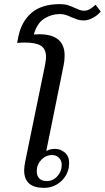

<svg xmlns="http://www.w3.org/2000/svg" viewBox="-20 -900 508 930"><path d="M97 -75Q97 -92 102 -117L199 -589Q203 -615 203 -623Q203 -663 178 -678.5Q153 -694 100 -694Q83 -694 63 -692L69 -723Q84 -796 133 -838Q182 -880 270 -880Q293 -880 308.5 -875Q324 -870 344 -861Q355 -856 365.5 -852Q376 -848 386 -848Q400 -848 412 -854Q424 -860 443 -877L468 -844Q452 -825 429 -813Q406 -801 386 -801Q369 -801 356.5 -805Q344 -809 325 -817Q295 -832 271 -832Q229 -832 193.5 -809Q158 -786 144 -733Q154 -734 170 -734Q293 -734 293 -631Q293 -606 288 -583L204 -168Q221 -179 247 -179Q272 -179 293.5 -161.5Q315 -144 315 -109Q315 -103 313 -87Q303 -43 269.5 -16.5Q236 10 193 10Q97 10 97 -75ZM279 -101Q279 -122 266 -135.5Q253 -149 232 -149Q202 -149 180 -126Q158 -103 158 -71Q158 -49 170 -36Q182 -23 206 -23Q237 -23 258 -46.5Q279 -70 279 -101Z"/></svg>

Font: Taviraj
Style: Italic
Weight: 400
Italic angle: -12°
Designer: Katatrad Team
Foundry: CadsonDemak
Version: Version 1.001